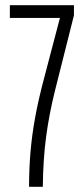

<svg xmlns="http://www.w3.org/2000/svg" viewBox="-20 -720 324 740"><path d="M92 0Q92 -69 97.5 -134Q103 -199 115.5 -267.5Q128 -336 149 -415L211 -651H18V-700H265V-661L191 -367Q169 -278 157.5 -191Q146 -104 145 0Z"/></svg>

Font: Georama Extra Condensed Light
Style: Regular
Weight: 300
Width: 2
Designer: Jean-Baptiste Levee
Foundry: Production Type
Version: Version 1.000